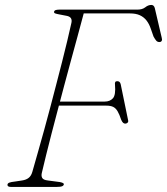

<svg xmlns="http://www.w3.org/2000/svg" viewBox="-20 -738 660 758"><path d="M193.5 -692Q195 -697 200.8 -698.5Q206.5 -700 214 -700H522Q542 -700 553.5 -709.2Q565 -718.5 577.5 -718.5Q587.5 -718.5 591 -706.5L618.5 -589Q621 -581 618.2 -576.5Q615.5 -572 609.5 -572Q601.5 -572 596.8 -577.5Q592 -583 586 -594L575.5 -624Q569 -643.5 558.5 -657Q548 -670.5 532.2 -677.8Q516.5 -685 493.5 -685H310.5Q298.5 -640.5 285.8 -593.2Q273 -546 259.5 -496.8Q246 -447.5 233 -398.5Q220 -349.5 207.5 -302Q195 -254.5 183.5 -210.5Q172 -166.5 162.5 -127.5Q153 -88.5 145.5 -57Q142 -44 146.5 -35.8Q151 -27.5 169 -25.5L203 -21Q218.5 -19.5 225.2 -17Q232 -14.5 232 -11Q232 -6 225.8 -3Q219.5 0 203 0H24Q16.5 0 12.8 -2.2Q9 -4.5 9.5 -9.5Q10.5 -14.5 16.8 -17Q23 -19.5 40.5 -21.5L67 -25.5Q83.5 -28 93.2 -35.8Q103 -43.5 107.5 -59Q118.5 -97.5 130.5 -139.8Q142.5 -182 154.8 -226.5Q167 -271 179 -316.2Q191 -361.5 202.5 -406.2Q214 -451 225 -493.5Q236 -536 245.2 -575.2Q254.5 -614.5 262 -648Q264.5 -660 259.5 -666.8Q254.5 -673.5 243 -675.5L214.5 -681Q203.5 -683 198 -685Q192.5 -687 193.5 -692ZM201.5 -337H393.5Q414 -337 425.8 -350Q437.5 -363 434 -403.5Q433 -410.5 435 -414Q437 -417.5 442.5 -417.5Q448.5 -417.5 451.8 -414.5Q455 -411.5 456.5 -405.5L485.5 -264.5Q487.5 -257.5 484 -254Q480.5 -250.5 476 -250Q470.5 -249.5 466.5 -252.8Q462.5 -256 458.5 -265Q451.5 -286.5 444.2 -298.8Q437 -311 426.8 -316Q416.5 -321 399.5 -321H195.5Z"/></svg>

Font: Fraunces Thin
Style: Italic
Weight: 250
Italic angle: -16°
Version: Version 1.000;[b76b70a41]